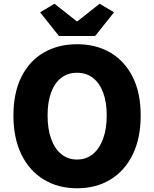

<svg xmlns="http://www.w3.org/2000/svg" viewBox="-20 -995 826 1029"><path d="M393 14Q292 14 215 -32.5Q138 -79 95 -166.5Q52 -254 52 -376Q52 -498 95 -583.5Q138 -669 215 -713.5Q292 -758 393 -758Q495 -758 571.5 -713Q648 -668 691 -583Q734 -498 734 -376Q734 -254 691 -166.5Q648 -79 571.5 -32.5Q495 14 393 14ZM393 -140Q442 -140 477.5 -169Q513 -198 532.5 -251Q552 -304 552 -376Q552 -448 532.5 -499.5Q513 -551 477.5 -578Q442 -605 393 -605Q344 -605 308.5 -578Q273 -551 254 -499.5Q235 -448 235 -376Q235 -304 254 -251Q273 -198 308.5 -169Q344 -140 393 -140ZM296 -802 195 -929 272 -975 391 -881H395L514 -975L591 -929L490 -802Z"/></svg>

Font: Noto Sans SC Black
Style: Regular
Weight: 900
Designer: Ryoko NISHIZUKA  (kana, bopomofo & ideographs); Paul D. Hunt (Latin, Greek & Cyrillic); Sandoll Communications , Soo-you
Foundry: Adobe
Version: Version 2.004-H2;hotconv 1.0.118;makeotfexe 2.5.65603